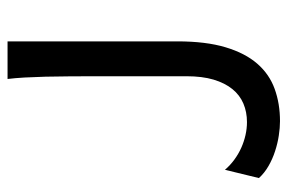

<svg xmlns="http://www.w3.org/2000/svg" viewBox="-147 -606 765 511"><g transform="rotate(-90 235.5 -350.5)"><path d="M380.9 -712.9V-261.2Q380.9 -185.1 365.2 -132.8Q349.6 -80.6 321.5 -48.3Q293.5 -16.1 254.4 -2Q215.3 12.2 168.5 12.2Q150.9 12.2 130.1 9Q109.4 5.9 88.4 -1Q67.4 -7.8 48.8 -18.6Q30.3 -29.3 17.1 -43.9L39.1 -134.3Q51.3 -120.1 66.4 -109.1Q81.5 -98.1 97.9 -90.8Q114.3 -83.5 131.6 -79.6Q148.9 -75.7 166 -75.7Q192.9 -75.7 215.3 -85.2Q237.8 -94.7 253.9 -114.5Q270 -134.3 279.1 -164.6Q288.1 -194.8 288.1 -236.8V-478.5Q288.1 -514.2 287.8 -548.1Q287.6 -582 286.9 -612.1Q286.1 -642.1 284.7 -667.7Q283.2 -693.4 280.8 -712.9Z"/></g></svg>

Font: Andika Am
Style: Regular
Weight: 400
Designer: Victor Gaultney, Annie Olsen, Julie Remington, Don Collingsworth, Eric Hays, Becca Hirsbrunner
Foundry: SIL International
Version: Version 5.000